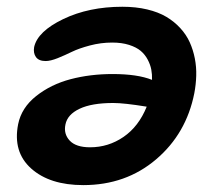

<svg xmlns="http://www.w3.org/2000/svg" viewBox="-20 -533 627 563"><path d="M224.1 9.8Q126 9.8 71.5 -38.8Q17.1 -87.4 33.2 -168.9Q43 -217.3 86.2 -251.5Q129.4 -285.6 187 -300.8Q244.6 -315.9 310.1 -315.9Q383.3 -315.9 425.8 -298.8Q426.3 -314.9 423.6 -329.1Q420.9 -343.3 413.1 -358.2Q405.3 -373 392.6 -383.8Q379.9 -394.5 358.4 -401.4Q336.9 -408.2 309.1 -408.2Q275.9 -408.2 243.7 -399.7Q211.4 -391.1 190.9 -381.1Q170.4 -371.1 149.2 -362.5Q127.9 -354 113.8 -354Q93.8 -354 85.4 -365.7Q77.1 -377.4 80.1 -395Q90.3 -440.9 165.5 -477.1Q240.7 -513.2 338.9 -513.2Q378.4 -513.2 411.4 -505.4Q444.3 -497.6 467.8 -483.6Q491.2 -469.7 508.8 -450.4Q526.4 -431.2 536.4 -408.9Q546.4 -386.7 551.3 -361.6Q556.2 -336.4 555.4 -311Q554.7 -285.6 549.8 -259.8Q526.4 -141.1 437.7 -65.7Q349.1 9.8 224.1 9.8ZM171.9 -168Q166 -140.6 184.3 -120.8Q202.6 -101.1 244.1 -101.1Q297.9 -101.1 342.3 -131.6Q386.7 -162.1 410.2 -220.2Q344.2 -231 312 -231Q249 -231 213.4 -214.1Q177.7 -197.3 171.9 -168Z"/></svg>

Font: Shantell Sans Normal
Style: Italic
Weight: 600
Italic angle: -11.31°
Designer: Stephen Nixon, Anya Danilova, Shantell Martin
Foundry: Arrow Type
Version: Version 1.006;[559af2be0]